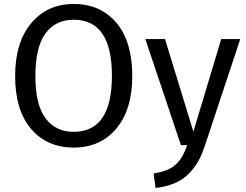

<svg xmlns="http://www.w3.org/2000/svg" viewBox="-20 -721 1224 954"><path d="M346.2 -701.2Q479 -701.2 558.1 -607.9Q637.2 -514.6 637.2 -344.2Q637.2 -176.3 557.9 -82Q478.5 12.2 346.2 12.2Q213.9 12.2 134.5 -80.6Q55.2 -173.3 55.2 -342.8Q55.2 -510.3 135 -605.7Q214.8 -701.2 346.2 -701.2ZM346.2 -623Q255.9 -623 205.8 -554.9Q155.8 -486.8 155.8 -342.8Q155.8 -199.7 206.5 -132.8Q257.3 -65.9 346.2 -65.9Q536.1 -65.9 536.1 -344.2Q536.1 -623 346.2 -623ZM1173.8 -526.9 998 2.9Q983.4 47.4 964.4 81.1Q945.3 114.7 916.7 143.3Q888.2 171.9 847.2 189.5Q806.2 207 752.9 212.9L743.2 141.1Q782.7 134.3 809.8 123.3Q836.9 112.3 855.7 94Q874.5 75.7 886.2 54.7Q897.9 33.7 910.2 0H878.9L702.1 -526.9H799.8L940.9 -66.9L1079.1 -526.9Z"/></svg>

Font: FiraGO
Style: Regular
Weight: 400
Designer: bBox Type
Foundry: bBox Type GmbH
Version: Version 1.001;PS 001.001;hotconv 1.0.88;makeotf.lib2.5.64775